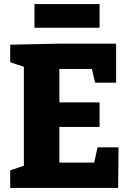

<svg xmlns="http://www.w3.org/2000/svg" viewBox="-20 -921 642 941"><path d="M458 -199H561L559 0H30V-86L119 -116L97 -83V-620L118 -587L30 -616V-702L267 -707H549V-516H446L425 -606L456 -583H245L271 -609V-393L245 -419H468V-299H245L271 -330V-98L245 -124H468L436 -98ZM468 -901V-785H149V-901Z"/></svg>

Font: Bitter Thin ExtraBold
Style: Regular
Weight: 800
Version: Version 3.020